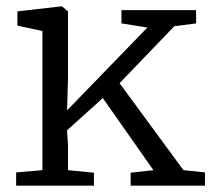

<svg xmlns="http://www.w3.org/2000/svg" viewBox="-20 -587 677 607"><path d="M114 -49V-489L35 -506V-551L174 -567H176L195 -551V-339L192 -238L446 -500L364 -513V-555H600V-513L531 -504L358 -324L560 -49L628 -42V0H393V-41L465 -49L305 -277L192 -175L195 -125V-49L277 -41V0H31V-42Z"/></svg>

Font: Merriweather Light
Style: Regular
Weight: 300
Designer: Eben Sorkin
Foundry: Eben Sorkin
Version: Version 2.100